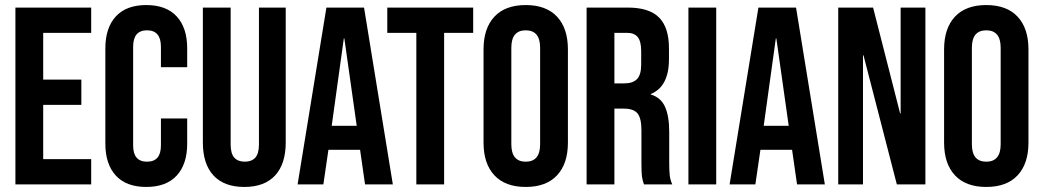

<svg xmlns="http://www.w3.org/2000/svg" viewBox="-20 -730 4124 760"><path d="M41 -700H341V-600H151V-415H302V-315H151V-100H341V0H41Z M397 -162V-538Q397 -620 438.5 -665Q480 -710 559 -710Q638 -710 679.5 -665Q721 -620 721 -538V-464H617V-545Q617 -610 562 -610Q507 -610 507 -545V-154Q507 -90 562 -90Q617 -90 617 -154V-261H721V-162Q721 -80 679.5 -35Q638 10 559 10Q480 10 438.5 -35Q397 -80 397 -162Z M783 -166V-700H893V-158Q893 -122 907.5 -106Q922 -90 949 -90Q976 -90 990.5 -106Q1005 -122 1005 -158V-700H1111V-166Q1111 -81 1069 -35.5Q1027 10 947 10Q867 10 825 -35.5Q783 -81 783 -166Z M1272 -700H1421L1535 0H1425L1405 -139V-137H1280L1260 0H1158ZM1392 -232 1343 -578H1341L1293 -232Z M1628 -600H1513V-700H1853V-600H1738V0H1628Z M1894 -166V-534Q1894 -618 1937 -664Q1980 -710 2061 -710Q2142 -710 2185 -664Q2228 -618 2228 -534V-166Q2228 -82 2185 -36Q2142 10 2061 10Q1980 10 1937 -36Q1894 -82 1894 -166ZM2118 -159V-541Q2118 -610 2061 -610Q2004 -610 2004 -541V-159Q2004 -90 2061 -90Q2118 -90 2118 -159Z M2302 -700H2465Q2550 -700 2589 -660.5Q2628 -621 2628 -539V-496Q2628 -387 2556 -358V-356Q2596 -344 2612.5 -307Q2629 -270 2629 -208V-85Q2629 -55 2631 -36.5Q2633 -18 2641 0H2529Q2523 -17 2521 -32Q2519 -47 2519 -86V-214Q2519 -262 2503.5 -281Q2488 -300 2450 -300H2412V0H2302ZM2452 -400Q2485 -400 2501.5 -417Q2518 -434 2518 -474V-528Q2518 -566 2504.5 -583Q2491 -600 2462 -600H2412V-400Z M2705 -700H2815V0H2705Z M2982 -700H3131L3245 0H3135L3115 -139V-137H2990L2970 0H2868ZM3102 -232 3053 -578H3051L3003 -232Z M3298 -700H3436L3543 -281H3545V-700H3643V0H3530L3398 -511H3396V0H3298Z M3717 -166V-534Q3717 -618 3760 -664Q3803 -710 3884 -710Q3965 -710 4008 -664Q4051 -618 4051 -534V-166Q4051 -82 4008 -36Q3965 10 3884 10Q3803 10 3760 -36Q3717 -82 3717 -166ZM3941 -159V-541Q3941 -610 3884 -610Q3827 -610 3827 -541V-159Q3827 -90 3884 -90Q3941 -90 3941 -159Z"/></svg>

Font: kids-team
Style: team
Weight: 400
Designer: Ryoichi Tsunekawa, Thomas Gollenia, Laura Emeder
Foundry: Ryoichi Tsunekawa, Thomas Gollenia, Laura Emeder
Version: Version 2.000